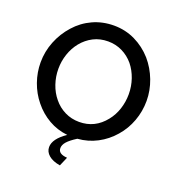

<svg xmlns="http://www.w3.org/2000/svg" viewBox="-158 -842 1067 1159"><g transform="rotate(20 376.0 -262.5)"><path d="M324 91Q324 70 342 49.5Q360 29 401 3Q468 -2 526 -32.5Q584 -63 627 -113Q670 -162 693 -224.5Q716 -287 716 -354Q716 -421 691.5 -485.5Q667 -550 623 -601Q576 -654 513 -684.5Q450 -715 377 -715Q304 -715 241.5 -686.5Q179 -658 133 -606Q87 -555 61 -490Q35 -425 35 -355Q35 -291 56.5 -230Q78 -169 118 -120Q159 -69 214.5 -37Q270 -5 336 2Q258 55 258 108Q258 138 283.5 160Q309 182 357 190L382 132Q324 128 324 91ZM209 -532Q240 -570 282 -591.5Q324 -613 376 -613Q425 -613 467 -592.5Q509 -572 540 -535Q569 -499 585 -452.5Q601 -406 601 -355Q601 -306 586 -260Q571 -214 542 -178Q477 -96 376 -96Q326 -96 283.5 -117Q241 -138 211 -175Q181 -211 165 -258Q149 -305 149 -355Q149 -404 164.5 -450Q180 -496 209 -532Z"/></g></svg>

Font: RT Raleway SemiBold
Style: Regular
Weight: 400
Designer: Matt McInerney, Pablo Impallari, Rodrigo Fuenzalida — Edited by Milan Moffatt in April 2016
Foundry: Matt McInerney, Pablo Impallari, Rodrigo Fuenzalida — Edited by Milan Moffatt in April 2016
Version: Version 3.001